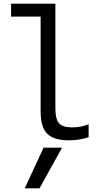

<svg xmlns="http://www.w3.org/2000/svg" viewBox="-20 -750 540 1040"><path d="M194 270H114L216 50H316ZM353 10Q271 10 235.5 -26Q200 -62 200 -147V-660H40V-730H280V-164Q280 -105 299.5 -82.5Q319 -60 371 -60Q397 -60 418.5 -64.5Q440 -69 460 -77V-7Q434 2 407.5 6Q381 10 353 10Z"/></svg>

Font: M PLUS Code Latin
Style: Regular
Weight: 400
Designer: Coji Morishita
Foundry: UNDERFOREST DESIGN
Version: Version 1.002; ttfautohint (v1.8.3)